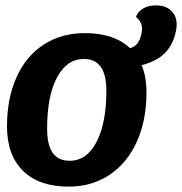

<svg xmlns="http://www.w3.org/2000/svg" viewBox="-20 -683 676 713"><path d="M636 -592Q636 -583 635 -578Q628 -527 598 -492Q568 -457 506 -441Q524 -398 524 -340Q524 -236 488 -156.5Q452 -77 386.5 -33.5Q321 10 235 10Q125 10 65.5 -48.5Q6 -107 6 -214Q6 -318 41.5 -396.5Q77 -475 142.5 -517.5Q208 -560 295 -560Q404 -560 463 -504Q483 -510 493 -525.5Q503 -541 507 -568Q511 -599 485 -620Q490 -638 510 -650.5Q530 -663 559 -663Q595 -663 615.5 -643.5Q636 -624 636 -592ZM375 -346Q375 -464 292 -464Q228 -464 191.5 -395Q155 -326 155 -205Q155 -145 175.5 -115.5Q196 -86 239 -86Q302 -86 338.5 -156Q375 -226 375 -346Z"/></svg>

Font: Krub
Style: Bold Italic
Weight: 700
Italic angle: -8°
Designer: Ekaluck Peanpanawate
Foundry: Cadson Demak Co.,Ltd.
Version: Version 1.000; ttfautohint (v1.6)